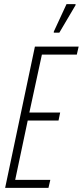

<svg xmlns="http://www.w3.org/2000/svg" viewBox="-20 -915 403 935"><path d="M5 0 150 -688H363L354 -649H184L123 -367H273L265 -328H115L54 -39H225L216 0ZM242 -756V-761L304 -895H348V-890L269 -756Z"/></svg>

Font: Saira Ultra Condensed ExLight
Style: Italic
Weight: 200
Width: 1
Italic angle: -12°
Designer: Hector Gatti with collaboration of the Omnibus-Type team
Foundry: Omnibus-Type
Version: Version 1.001; ttfautohint (v1.8)